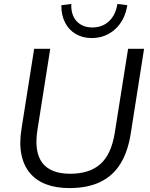

<svg xmlns="http://www.w3.org/2000/svg" viewBox="-20 -955 768 984"><path d="M335.6 8.9Q268.7 8.9 217.6 -10Q166.5 -29 133.9 -67.4Q101.3 -105.9 89.7 -163.3Q78 -220.6 90.5 -296.9L155.1 -705H237.5L171.9 -289.5Q154.2 -177.1 196.6 -120.8Q239 -64.5 339.9 -64.5Q438.3 -64.5 494.3 -114.1Q550.3 -163.8 568 -273.3L636.5 -705H718.4L649.9 -269.5Q635.4 -177.6 597.2 -115.7Q559 -53.9 494.1 -22.5Q429.3 8.9 335.6 8.9ZM449.8 -760Q403.5 -760 368.2 -780.7Q332.8 -801.4 313.4 -839.4Q294 -877.3 294.5 -928.4L345.4 -934.8Q343.3 -877.8 373 -846.1Q402.6 -814.3 453.7 -814.3Q504.3 -814.3 538.5 -846.1Q572.6 -877.8 581.7 -934.8L632.5 -928.4Q620 -850.4 569.9 -805.2Q519.9 -760 449.8 -760Z"/></svg>

Font: Nunito Sans 12pt ExtraLight
Style: Italic
Weight: 200
Italic angle: -9°
Designer: Vernon Adams
Foundry: Vernon Adams
Version: Version 3.101;gftools[0.9.27]